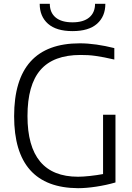

<svg xmlns="http://www.w3.org/2000/svg" viewBox="-20 -977 691 1006"><path d="M389 9Q54 7 54 -368Q54 -750 398 -750Q440 -750 485.5 -743.5Q531 -737 579 -725V-665Q549 -672 525.5 -676.5Q502 -681 481 -684Q460 -687 441 -688Q422 -689 402 -689Q260 -689 192 -610.5Q124 -532 124 -369Q124 -51 389 -51Q414 -51 451 -55Q488 -59 520 -65V-376H585V-21Q537 -7 484 1Q431 9 389 9ZM188 -957H241Q241 -911 271.5 -885.5Q302 -860 360 -860Q417 -860 447.5 -885.5Q478 -911 478 -957H532Q532 -891 488.5 -852.5Q445 -814 360 -814Q275 -814 231.5 -852.5Q188 -891 188 -957Z"/></svg>

Font: EncodeSans
Style: Light
Weight: 300
Designer: Pablo Impallari, Andres Torresi
Foundry: Pablo Impallari, Andres Torresi
Version: Version 1.000; ttfautohint (v1.4.1)